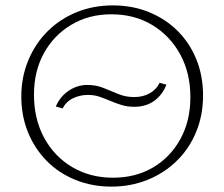

<svg xmlns="http://www.w3.org/2000/svg" viewBox="-20 -685 832 712"><path d="M393 7Q321 7 259.5 -18Q198 -43 153.5 -88Q109 -133 84 -194Q59 -255 59 -327Q59 -399 85 -461.5Q111 -524 157 -569.5Q203 -615 264.5 -640Q326 -665 399 -665Q471 -665 532.5 -640Q594 -615 639 -570Q684 -525 708.5 -464Q733 -403 733 -331Q733 -258 707.5 -196Q682 -134 635.5 -88.5Q589 -43 527 -18Q465 7 393 7ZM399 -26Q483 -26 547.5 -64Q612 -102 649 -169.5Q686 -237 686 -324Q686 -414 648.5 -483Q611 -552 545 -592Q479 -632 393 -632Q310 -632 245 -593.5Q180 -555 143 -488Q106 -421 106 -334Q106 -244 143.5 -174.5Q181 -105 247.5 -65.5Q314 -26 399 -26ZM212 -283 187 -290Q202 -326 234 -348Q266 -370 304 -370Q336 -370 363.5 -359Q391 -348 418.5 -336.5Q446 -325 478 -325Q510 -325 535 -339Q560 -353 572 -378L597 -371Q583 -334 552.5 -311.5Q522 -289 478 -289Q452 -289 431 -295.5Q410 -302 390 -310.5Q370 -319 350 -326Q330 -333 306 -333Q277 -333 251.5 -321Q226 -309 212 -283Z"/></svg>

Font: Ysabeau ExtraLight
Style: Regular
Weight: 250
Designer: Christian Thalmann (Catharsis Fonts)
Version: Version 2.002